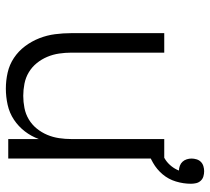

<svg xmlns="http://www.w3.org/2000/svg" viewBox="-50 -642 701 640"><g transform="rotate(90 300.0 -322.5)"><path d="M276 8Q249 8 222.5 2Q196 -4 173.5 -19Q151 -34 134.5 -56Q118 -78 108 -103.5Q98 -129 94.5 -156Q91 -183 91 -210V-520H156V-210Q156 -190 159 -169.5Q162 -149 170 -130Q178 -111 191 -95Q204 -79 221.5 -68.5Q239 -58 259.5 -54Q280 -50 300 -50Q320 -50 340.5 -54Q361 -58 378.5 -68.5Q396 -79 409 -95Q422 -111 430 -130Q438 -149 441 -169.5Q444 -190 444 -210V-520H509V0H444V-102Q435 -77 418.5 -55.5Q402 -34 379.5 -19Q357 -4 330 2Q303 8 276 8ZM477 -462 463 -502Q477 -506 490 -511.5Q503 -517 514.5 -525Q526 -533 535 -544.5Q544 -556 549 -569Q541 -569 533 -572Q525 -575 519.5 -581Q514 -587 511.5 -595Q509 -603 509 -611Q509 -619 511.5 -627.5Q514 -636 520 -642Q526 -648 534.5 -650.5Q543 -653 551 -653Q560 -653 568.5 -650.5Q577 -648 583 -641.5Q589 -635 591 -626.5Q593 -618 593 -609Q593 -584 585.5 -559Q578 -534 561.5 -514.5Q545 -495 523 -482.5Q501 -470 477 -462Z"/></g></svg>

Font: Iosevka Light Extended
Style: Regular
Weight: 300
Width: 7
Monospace: yes
Designer: Belleve Invis
Foundry: Belleve Invis
Version: Version 32.5.0; ttfautohint (v1.8.4)